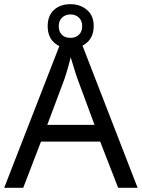

<svg xmlns="http://www.w3.org/2000/svg" viewBox="-20 -898 679 918"><path d="M545 0 459 -221H176L91 0H0L279 -717H360L638 0ZM352 -517Q349 -525 342 -546Q335 -567 328.5 -589.5Q322 -612 318 -624Q313 -604 307.5 -583.5Q302 -563 296.5 -546Q291 -529 287 -517L206 -301H432ZM317 -667Q268 -667 238 -695Q208 -723 208 -773Q208 -823 238 -850.5Q268 -878 317 -878Q364 -878 396 -850.5Q428 -823 428 -774Q428 -723 396.5 -695Q365 -667 317 -667ZM317 -717Q342 -717 357.5 -732Q373 -747 373 -773Q373 -799 357 -814Q341 -829 317 -829Q293 -829 277 -814Q261 -799 261 -773Q261 -747 275.5 -732Q290 -717 317 -717Z"/></svg>

Font: Noto Sans Lisu
Style: Regular
Weight: 400
Designer: Monotype Design Team. David Williams.
Foundry: Monotype Imaging Inc.
Version: Version 2.102